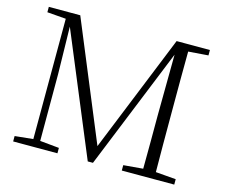

<svg xmlns="http://www.w3.org/2000/svg" viewBox="-102 -860 1168 997"><g transform="rotate(15 482.5 -361.5)"><path d="M733 0H911V-29L802 -38C801 -135 801 -234 801 -333V-390C801 -489 801 -589 802 -686L909 -694V-723H730L474 -90L212 -723H43V-694L144 -686L143 -39L45 -29V0H283V-29L180 -39V-398L175 -652L446 0H474L738 -652L735 -325C735 -233 735 -135 734 -38L629 -29V0Z"/></g></svg>

Font: Noto Serif TC ExtraLight
Style: Regular
Weight: 200
Designer: Ryoko NISHIZUKA 西塚涼子 (kana & ideographs); Frank Grießhammer (Latin, Greek & Cyrillic); Wenlong ZHANG 张文龙 (bopomofo); San
Foundry: Adobe
Version: Version 2.001;hotconv 1.1.0;makeotfexe 2.6.0